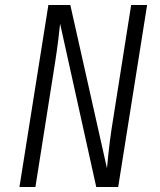

<svg xmlns="http://www.w3.org/2000/svg" viewBox="-20 -750 640 770"><path d="M58 0 174 -730H262L409 -75Q411 -97 414 -126Q417 -155 420.5 -183Q424 -211 427 -230L506 -730H570L454 0H366L221 -655Q219 -632 213.5 -588.5Q208 -545 201 -500L122 0Z"/></svg>

Font: JetBrains Mono NL ExtraLight
Style: Italic
Weight: 200
Italic angle: -9°
Monospace: yes
Designer: Philipp Nurullin, Konstantin Bulenkov
Foundry: JetBrains
Version: Version 2.305; ttfautohint (v1.8.4.7-5d5b)